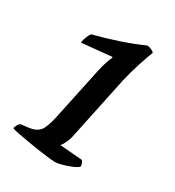

<svg xmlns="http://www.w3.org/2000/svg" viewBox="-143 -651 672 737"><g transform="rotate(30 193.5 -282.5)"><path d="M210 0Q204 0 185 -2Q166 -4 139.5 -8Q113 -12 86.5 -16.5Q60 -21 38.5 -25Q17 -29 8 -33Q10 -41 14 -48.5Q18 -56 24 -60L59 -64Q90 -68 104.5 -85Q119 -102 130 -153L179 -384Q184 -408 191 -429Q198 -450 202 -457L201 -460L68 -447Q70 -461 76 -475Q82 -489 86 -494Q141 -508 196 -526.5Q251 -545 295 -565Q306 -564 314.5 -560Q323 -556 327 -551Q318 -528 304.5 -487Q291 -446 281 -403L223 -127Q219 -106 211 -89.5Q203 -73 197 -67L296 -59Q300 -56 303 -49.5Q306 -43 306 -34Q296 -25 277 -17.5Q258 -10 239.5 -5Q221 0 210 0Z"/></g></svg>

Font: Texturina Medium 12pt SemiBold
Style: Italic
Weight: 600
Italic angle: -11°
Version: Version 1.002